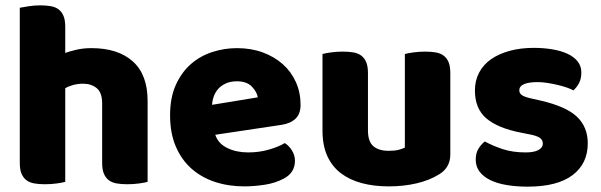

<svg xmlns="http://www.w3.org/2000/svg" viewBox="-20 -681 2248 718"><path d="M532 -1Q522 2 500.5 5Q479 8 456 8Q434 8 416.5 5Q399 2 387 -7Q375 -16 368.5 -31.5Q362 -47 362 -72V-294Q362 -335 341.5 -351.5Q321 -368 291 -368Q271 -368 253 -363Q235 -358 224 -351V-1Q214 2 192.5 5Q171 8 148 8Q126 8 108.5 5Q91 2 79 -7Q67 -16 60.5 -31.5Q54 -47 54 -72V-652Q65 -654 86.5 -657.5Q108 -661 130 -661Q152 -661 169.5 -658Q187 -655 199 -646Q211 -637 217.5 -621.5Q224 -606 224 -581V-483Q237 -488 263.5 -494.5Q290 -501 322 -501Q421 -501 476.5 -451.5Q532 -402 532 -304Z M894 16Q835 16 784.5 -0.5Q734 -17 696.5 -50Q659 -83 637.5 -133Q616 -183 616 -250Q616 -316 637.5 -363.5Q659 -411 694 -441.5Q729 -472 774 -486.5Q819 -501 866 -501Q919 -501 962.5 -485Q1006 -469 1037.5 -441Q1069 -413 1086.5 -374Q1104 -335 1104 -289Q1104 -255 1085 -237Q1066 -219 1032 -214L785 -177Q796 -144 830 -127.5Q864 -111 908 -111Q949 -111 985.5 -121.5Q1022 -132 1045 -146Q1061 -136 1072 -118Q1083 -100 1083 -80Q1083 -35 1041 -13Q1009 4 969 10Q929 16 894 16ZM866 -377Q842 -377 824.5 -369Q807 -361 796 -348.5Q785 -336 779.5 -320.5Q774 -305 773 -289L944 -317Q941 -337 922 -357Q903 -377 866 -377Z M1186 -479Q1196 -482 1217.5 -485Q1239 -488 1262 -488Q1284 -488 1301.5 -485Q1319 -482 1331 -473Q1343 -464 1349.5 -448.5Q1356 -433 1356 -408V-193Q1356 -152 1376 -134.5Q1396 -117 1434 -117Q1457 -117 1471.5 -121Q1486 -125 1494 -129V-479Q1504 -482 1525.5 -485Q1547 -488 1570 -488Q1592 -488 1609.5 -485Q1627 -482 1639 -473Q1651 -464 1657.5 -448.5Q1664 -433 1664 -408V-104Q1664 -54 1622 -29Q1587 -7 1538.5 4.5Q1490 16 1433 16Q1379 16 1333.5 4Q1288 -8 1255 -33Q1222 -58 1204 -97.5Q1186 -137 1186 -193Z M2178 -145Q2178 -69 2121 -26Q2064 17 1953 17Q1911 17 1875 11Q1839 5 1813.5 -7.5Q1788 -20 1773.5 -39Q1759 -58 1759 -84Q1759 -108 1769 -124.5Q1779 -141 1793 -152Q1822 -136 1859.5 -123.5Q1897 -111 1946 -111Q1977 -111 1993.5 -120Q2010 -129 2010 -144Q2010 -158 1998 -166Q1986 -174 1958 -179L1928 -185Q1841 -202 1798.5 -238.5Q1756 -275 1756 -343Q1756 -380 1772 -410Q1788 -440 1817 -460Q1846 -480 1886.5 -491Q1927 -502 1976 -502Q2013 -502 2045.5 -496.5Q2078 -491 2102 -480Q2126 -469 2140 -451.5Q2154 -434 2154 -410Q2154 -387 2145.5 -370.5Q2137 -354 2124 -343Q2116 -348 2100 -353.5Q2084 -359 2065 -363.5Q2046 -368 2026.5 -371Q2007 -374 1991 -374Q1958 -374 1940 -366.5Q1922 -359 1922 -343Q1922 -332 1932 -325Q1942 -318 1970 -312L2001 -305Q2097 -283 2137.5 -244.5Q2178 -206 2178 -145Z"/></svg>

Font: Baloo Cyrillic
Style: Regular
Weight: 400
Designer: Ek Type, Denis Ignatov
Foundry: Ek Type
Version: Version 1.50 July 26, 2019